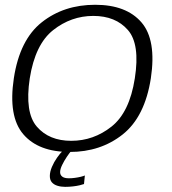

<svg xmlns="http://www.w3.org/2000/svg" viewBox="-20 -616 702 784"><path d="M264.5 4.5Q391 4.5 481.2 -67.2Q571.5 -139 596 -296.5Q619.5 -453 557.5 -524.8Q495.5 -596.5 368.5 -596.5Q241 -596.5 150.8 -525.2Q60.5 -454 36.5 -296.5Q13 -140.5 75 -68Q137 4.5 264.5 4.5ZM271 -41Q180.5 -41 130.5 -98.8Q80.5 -156.5 101.5 -296Q123.5 -435 197 -493Q270.5 -551 361 -551Q452 -551 502.2 -493.5Q552.5 -436 530.5 -296Q509 -157.5 435.5 -99.2Q362 -41 271 -41ZM246 147Q262 147 277.5 145.2Q293 143.5 305.5 140.5Q318 137.5 323 135.5L326.5 100.5Q321 103 310 105.8Q299 108.5 286.2 110.2Q273.5 112 261.5 112Q243 112 234.2 105.2Q225.5 98.5 225.5 87Q225.5 74.5 233.8 57.5Q242 40.5 253 24.2Q264 8 271 0H236Q225.5 10 213 27.8Q200.5 45.5 192 65.5Q183.5 85.5 183.5 102.5Q183.5 119 191.8 128.5Q200 138 214.5 142.5Q229 147 246 147Z"/></svg>

Font: Anybody SemiExpanded Light
Style: Italic
Weight: 300
Width: 6
Italic angle: -10°
Version: Version 1.113;gftools[0.9.25]